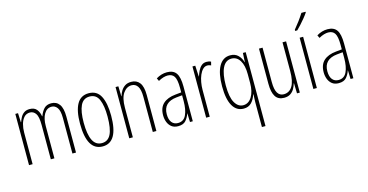

<svg xmlns="http://www.w3.org/2000/svg" viewBox="-94 -1223 3675 1915"><g transform="rotate(-15 1743.5 -265.0)"><path d="M442 -539Q496 -539 525.5 -498.5Q555 -458 555 -371V0H518V-367Q518 -442 495 -473.5Q472 -505 437 -505Q388 -505 360 -458Q332 -411 332 -332V0H295V-354Q295 -442 272 -473.5Q249 -505 214 -505Q176 -505 152.5 -479Q129 -453 118 -412Q107 -371 107 -326V0H70V-529H98L102 -435H105Q113 -459 126 -483Q139 -507 161.5 -523Q184 -539 219 -539Q269 -539 292.5 -508.5Q316 -478 322 -437H325Q341 -482 367.5 -510.5Q394 -539 442 -539Z M989 -265Q989 10 830 10Q668 10 668 -267Q668 -400 707.5 -469.5Q747 -539 829 -539Q914 -539 951.5 -466.5Q989 -394 989 -265ZM706 -267Q706 -148 736 -86Q766 -24 830 -24Q893 -24 922.5 -83Q952 -142 952 -266Q952 -378 924.5 -441.5Q897 -505 829 -505Q764 -505 735 -443.5Q706 -382 706 -267Z M1268 -539Q1324 -539 1354.5 -499Q1385 -459 1385 -373V0H1348V-362Q1348 -438 1325.5 -471.5Q1303 -505 1264 -505Q1212 -505 1177 -455.5Q1142 -406 1142 -305V0H1105V-529H1134L1137 -425H1139Q1147 -454 1163 -480Q1179 -506 1204.5 -522.5Q1230 -539 1268 -539Z M1637 -539Q1703 -539 1732 -497Q1761 -455 1761 -359V0H1732L1729 -89H1727Q1715 -51 1689 -20.5Q1663 10 1609 10Q1567 10 1541 -10.5Q1515 -31 1502.5 -63.5Q1490 -96 1490 -133Q1490 -212 1535 -253Q1580 -294 1663 -302L1724 -308V-356Q1724 -440 1703 -473Q1682 -506 1635 -506Q1616 -506 1591.5 -499Q1567 -492 1539 -476L1525 -506Q1579 -539 1637 -539ZM1665 -272Q1528 -258 1528 -134Q1528 -79 1551 -50Q1574 -21 1615 -21Q1674 -21 1699.5 -75.5Q1725 -130 1725 -218V-278Z M2045 -537Q2055 -537 2067.5 -535Q2080 -533 2091 -527L2082 -491Q2075 -494 2065 -497Q2055 -500 2044 -500Q2018 -500 1998 -480Q1978 -460 1964 -427.5Q1950 -395 1943 -355.5Q1936 -316 1936 -278V0H1899V-529H1928L1934 -416H1936Q1945 -444 1958.5 -472Q1972 -500 1993 -518.5Q2014 -537 2045 -537Z M2412 -20Q2412 -33 2413 -56Q2414 -79 2415 -103H2412Q2396 -52 2365.5 -21Q2335 10 2286 10Q2212 10 2172.5 -58.5Q2133 -127 2133 -260Q2133 -394 2173.5 -466.5Q2214 -539 2290 -539Q2340 -539 2370.5 -509.5Q2401 -480 2413 -435H2415L2420 -529H2449V234H2412ZM2290 -24Q2345 -24 2378.5 -78.5Q2412 -133 2412 -220V-312Q2412 -402 2380.5 -453Q2349 -504 2294 -504Q2233 -504 2202 -440Q2171 -376 2171 -260Q2171 -138 2204 -81Q2237 -24 2290 -24Z M2866 -529V0H2837L2834 -104H2831Q2823 -75 2808 -49Q2793 -23 2767.5 -6.5Q2742 10 2703 10Q2642 10 2614 -34Q2586 -78 2586 -165V-529H2623V-174Q2623 -96 2645 -60.5Q2667 -25 2708 -25Q2765 -25 2797 -75.5Q2829 -126 2829 -233V-529Z M3042 0H3006V-529H3042ZM3130 -756Q3114 -732 3091.5 -704.5Q3069 -677 3045 -650.5Q3021 -624 3002 -606H2980V-618Q3013 -658 3038 -692Q3063 -726 3087 -764H3130Z M3295 -539Q3361 -539 3390 -497Q3419 -455 3419 -359V0H3390L3387 -89H3385Q3373 -51 3347 -20.5Q3321 10 3267 10Q3225 10 3199 -10.5Q3173 -31 3160.5 -63.5Q3148 -96 3148 -133Q3148 -212 3193 -253Q3238 -294 3321 -302L3382 -308V-356Q3382 -440 3361 -473Q3340 -506 3293 -506Q3274 -506 3249.5 -499Q3225 -492 3197 -476L3183 -506Q3237 -539 3295 -539ZM3323 -272Q3186 -258 3186 -134Q3186 -79 3209 -50Q3232 -21 3273 -21Q3332 -21 3357.5 -75.5Q3383 -130 3383 -218V-278Z"/></g></svg>

Font: Noto Sans Khmer UI ExtraCondensed ExtraLight
Style: Regular
Weight: 200
Width: 2
Designer: Danh Hong and the Monotype Design Team
Foundry: Monotype Imaging Inc.
Version: Version 2.002; ttfautohint (v1.8.4.7-5d5b)